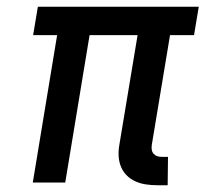

<svg xmlns="http://www.w3.org/2000/svg" viewBox="-20 -540 640 568"><path d="M476 8H445Q428 8 411.5 5.5Q395 3 380.5 -3.5Q366 -10 355 -21Q344 -32 338 -46.5Q332 -61 331 -77.5Q330 -94 333 -111L387 -436H245L173 0H77L149 -436H78L92 -520H568L554 -436H483L429 -111Q428 -104 429 -97Q430 -90 434.5 -85Q439 -80 445 -78Q451 -76 459 -76H477Z"/></svg>

Font: Iosevka Aile Medium
Style: Italic
Weight: 500
Italic angle: -9°
Designer: Belleve Invis
Foundry: Belleve Invis
Version: Version 31.1.0; ttfautohint (v1.8.4)